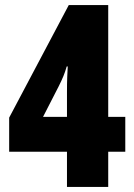

<svg xmlns="http://www.w3.org/2000/svg" viewBox="-20 -734 526 754"><path d="M243 -138H16V-272L250 -714H405V-275H472V-138H405V0H243ZM243 -275V-371Q243 -408 244 -431.5Q245 -455 246 -473H242Q236 -452 229 -435Q222 -418 211 -396L149 -275Z"/></svg>

Font: Noto Sans Gurmukhi ExtraCondensed Black
Style: Regular
Weight: 900
Width: 2
Designer: Jelle Bosma - Monotype Design Team
Foundry: Monotype Imaging Inc.
Version: Version 2.004; ttfautohint (v1.8.4.7-5d5b)